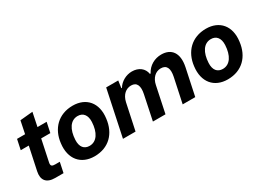

<svg xmlns="http://www.w3.org/2000/svg" viewBox="-33 -1315 2620 1944"><g transform="rotate(-30 1277.5 -343.0)"><path d="M212 0H309L334 -119H281C246 -119 228 -127 236 -166L289 -418H396L421 -536H314L347 -696L199 -682L169 -536H75L50 -418H144L87 -149C68 -57 108 0 212 0Z M668 10C836 10 941 -99 960 -263C983 -436 887 -546 730 -546C563 -546 455 -436 437 -275C415 -101 510 10 668 10ZM677 -107C615 -107 577 -149 581 -232C587 -351 636 -430 721 -430C783 -430 821 -386 817 -305C811 -187 762 -107 677 -107Z M1004 0H1151L1216 -306C1234 -386 1285 -427 1344 -427C1412 -427 1432 -373 1414 -287L1354 0H1501L1565 -305C1580 -380 1629 -427 1691 -427C1762 -427 1781 -373 1763 -287L1702 0H1849L1915 -312C1947 -467 1881 -546 1765 -546C1689 -546 1616 -508 1577 -433H1569C1558 -503 1500 -546 1422 -546C1355 -546 1288 -510 1253 -452H1246L1258 -536H1117Z M2226 10C2394 10 2499 -99 2518 -263C2541 -436 2445 -546 2288 -546C2121 -546 2013 -436 1995 -275C1973 -101 2068 10 2226 10ZM2235 -107C2173 -107 2135 -149 2139 -232C2145 -351 2194 -430 2279 -430C2341 -430 2379 -386 2375 -305C2369 -187 2320 -107 2235 -107Z"/></g></svg>

Font: Mona Sans
Style: Bold Italic
Weight: 700
Italic angle: -11.7°
Designer: Deni Anggara
Foundry: GitHub
Version: Version 2.000;Glyphs 3.2.3 (3260)